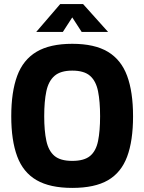

<svg xmlns="http://www.w3.org/2000/svg" viewBox="-20 -906 705 938"><path d="M333 12Q224 12 158.5 -26Q93 -64 64 -142Q35 -220 35 -338Q35 -457 64 -535.5Q93 -614 158.5 -653Q224 -692 333 -692Q442 -692 507 -653Q572 -614 601 -535.5Q630 -457 630 -338Q630 -218 601 -140.5Q572 -63 507.5 -25.5Q443 12 333 12ZM333 -120Q391 -120 420 -144Q449 -168 459 -217Q469 -266 469 -338Q469 -410 459 -460Q449 -510 420 -535.5Q391 -561 333 -561Q276 -561 246.5 -535.5Q217 -510 206.5 -460.5Q196 -411 196 -338Q196 -267 206.5 -218Q217 -169 246 -144.5Q275 -120 333 -120ZM157 -750 274 -886H386L508 -750H379L333 -821L287 -750Z"/></svg>

Font: Cairo Play ExtraBold
Style: Regular
Weight: 800
Version: Version 3.119